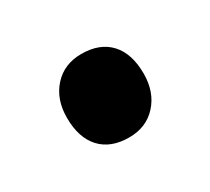

<svg xmlns="http://www.w3.org/2000/svg" viewBox="-50 -477 327 299"><g transform="rotate(-30 114.0 -328.0)"><path d="M114 -253Q81 -253 63 -272.5Q45 -292 45 -328Q45 -361 64 -382Q83 -403 114 -403Q147 -403 165 -383.5Q183 -364 183 -328Q183 -295 164 -274Q145 -253 114 -253Z"/></g></svg>

Font: Lexend Medium
Style: Regular
Weight: 500
Designer: Bonnie Shaver-Troup, Thomas Jockin
Foundry: Lexend
Version: Version 1.005